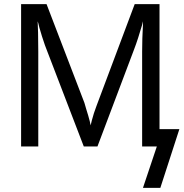

<svg xmlns="http://www.w3.org/2000/svg" viewBox="-20 -708 887 928"><path d="M751 -84H847L755 200H671L738 0H667V-459Q667 -490 668 -522.5Q669 -555 671 -590V-605L667 -588Q657 -554 647.5 -524.5Q638 -495 628 -469L451 0H385L205 -469Q203 -474 197 -490Q191 -506 183 -532Q167 -584 165 -596L162 -605L164 -550L165 -459V0H82V-688H205L388 -211Q392 -196 397 -180Q402 -164 406.5 -149Q411 -134 414 -121.5Q417 -109 418 -102Q420 -112 424 -126.5Q428 -141 434 -161Q441 -181 445.5 -193.5Q450 -206 452 -211L631 -688H751Z"/></svg>

Font: Libra Sans
Style: Regular
Weight: 400
Foundry: Context Ltd
Version: Version 1.000; ttfautohint (v1.3)